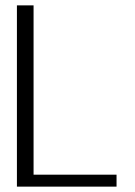

<svg xmlns="http://www.w3.org/2000/svg" viewBox="-20 -695 502 715"><path d="M43 0H414V-44.5H105V-675H43Z"/></svg>

Font: Anybody Light
Style: Regular
Weight: 300
Designer: Tyler Finck
Foundry: Etcetera Type Company
Version: Version 1.111; ttfautohint (v1.8.4)